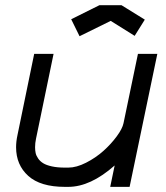

<svg xmlns="http://www.w3.org/2000/svg" viewBox="-20 -707 640 740"><path d="M118.7 -171.9Q115.2 -155.3 115.2 -139.6Q115.2 -127.4 117.4 -117.2Q119.6 -106.9 127 -96.2Q134.3 -85.4 146.5 -77.9Q158.7 -70.3 179.9 -65.7Q201.2 -61 230 -61H243.2Q274.4 -61 311.5 -79.8Q348.6 -98.6 378.4 -125.2Q408.2 -151.9 429.9 -181.4Q451.7 -210.9 456.1 -232.4L511.7 -499.5H586.4L479.5 13.2H404.8L421.9 -69.3Q328.6 13.2 243.2 13.2H230Q135.7 13.2 88.9 -29.1Q42 -71.3 42 -139.6Q42 -162.1 47.4 -186.5L111.8 -499.5H186.5ZM448.2 -687 538.1 -631.3 499 -568.8 406.7 -626.5 286.6 -567.4 254.4 -632.8 363.3 -687Z"/></svg>

Font: Anka/Coder
Style: Italic
Weight: 400
Italic angle: -12°
Monospace: yes
Version: Version 001.100